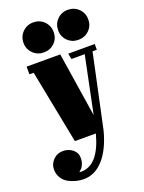

<svg xmlns="http://www.w3.org/2000/svg" viewBox="-220 -826 850 1137"><g transform="rotate(-20 204.5 -257.5)"><path d="M312 0Q283.2 109.4 229.5 169.7Q175.8 230 104 230Q81.1 230 57.4 224.1Q33.7 218.3 10.3 205.8Q-13.2 193.4 -28.1 169.9Q-43 146.5 -43 115.2Q-43 82 -18.3 56.4Q6.3 30.8 43.9 30.8Q78.1 30.8 104 51.3Q129.9 71.8 129.9 106Q129.9 126 123 142.6Q116.2 159.2 109.9 166Q103.5 172.9 92.8 182.1Q96.7 183.1 105 183.1Q214.4 183.1 263.2 0H130.9L40 -463.9H13.2V-512.2H225.1L288.1 -106.9L361.8 -463.9H277.8L271 -500H438V-463.9H411.1ZM43.9 -649.9Q43.9 -690.4 71.5 -717.8Q99.1 -745.1 139.2 -745.1Q179.2 -745.1 206.5 -717.8Q233.9 -690.4 233.9 -649.9Q233.9 -609.9 206.5 -583Q179.2 -556.2 139.2 -556.2Q99.1 -556.2 71.5 -583.3Q43.9 -610.4 43.9 -649.9ZM262.2 -649.9Q262.2 -690.4 289.6 -717.8Q316.9 -745.1 356.9 -745.1Q397 -745.1 424.6 -717.8Q452.1 -690.4 452.1 -649.9Q452.1 -610.4 424.6 -583.3Q397 -556.2 356.9 -556.2Q316.9 -556.2 289.6 -583Q262.2 -609.9 262.2 -649.9Z"/></g></svg>

Font: Lletraferida
Style: Heavy
Weight: 900
Designer: Josep Patau Bellart
Foundry: Josep Patau Bellart
Version: Version 1.000